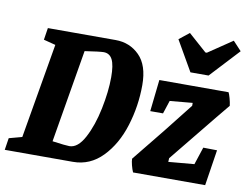

<svg xmlns="http://www.w3.org/2000/svg" viewBox="-90 -811 1182 918"><g transform="rotate(10 500.5 -352.0)"><path d="M580 -419Q580 -317 550 -220.5Q520 -124 460 -62Q400 0 317 0H-14L-5 -58L58 -75L137 -536L79 -551L88 -609H417Q486 -609 533 -562Q580 -515 580 -419ZM427 -430Q427 -489 413.5 -515.5Q400 -542 371 -542Q353 -542 280 -531L204 -80Q269 -71 287 -71Q328 -71 360 -131Q392 -191 409.5 -276Q427 -361 427 -430ZM919 -175 986 -174 959 0H609Q603 -13 598 -32.5Q593 -52 593 -64Q732 -234 832 -363V-377L722 -367L701 -303H639L656 -457H992Q996 -450 1001.5 -430.5Q1007 -411 1009 -394L953 -326Q806 -146 767 -97L766 -79L891 -90ZM796 -519 712 -665 761 -704 850 -625H857L974 -704L1015 -660L884 -519Z"/></g></svg>

Font: Grenze
Style: Bold Italic
Weight: 700
Italic angle: -10°
Designer: Renata Polastri
Foundry: Omnibus-Type
Version: Version 1.002; ttfautohint (v1.8)